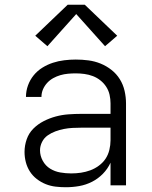

<svg xmlns="http://www.w3.org/2000/svg" viewBox="-20 -778 640 806"><path d="M256 8Q235 8 213.5 5.5Q192 3 172 -5Q152 -13 134.5 -26.5Q117 -40 105.5 -58Q94 -76 88.5 -97Q83 -118 83 -140Q83 -167 92 -193Q101 -219 120 -238Q139 -257 163.5 -269.5Q188 -282 214 -289Q240 -296 267 -298Q294 -300 321 -300H444V-344Q444 -362 440 -380Q436 -398 426 -413.5Q416 -429 401.5 -440.5Q387 -452 370 -458.5Q353 -465 334.5 -467.5Q316 -470 298 -470Q282 -470 265.5 -468.5Q249 -467 233.5 -462.5Q218 -458 203.5 -450Q189 -442 178 -430Q167 -418 160.5 -403Q154 -388 154 -371H89Q89 -396 97.5 -419.5Q106 -443 121.5 -462Q137 -481 158 -494Q179 -507 202 -514.5Q225 -522 249.5 -525Q274 -528 298 -528Q325 -528 351.5 -524.5Q378 -521 402.5 -511Q427 -501 448 -484.5Q469 -468 483 -445.5Q497 -423 503 -396.5Q509 -370 509 -344V0H444V-95Q432 -69 412 -48.5Q392 -28 366.5 -15Q341 -2 313 3Q285 8 256 8ZM279 -50Q300 -50 320 -53Q340 -56 359 -63Q378 -70 395 -82.5Q412 -95 423 -111.5Q434 -128 439 -148.5Q444 -169 444 -189V-242H321Q302 -242 284 -241Q266 -240 248 -236.5Q230 -233 212.5 -226.5Q195 -220 180 -209.5Q165 -199 156.5 -182Q148 -165 148 -147Q148 -124 159.5 -103Q171 -82 190.5 -70Q210 -58 233 -54Q256 -50 279 -50ZM179 -584 128 -628 264 -758H336L472 -628L421 -584L300 -719Z"/></svg>

Font: Iosevka SS04 Light Extended
Style: Regular
Weight: 300
Width: 7
Monospace: yes
Designer: Belleve Invis
Foundry: Belleve Invis
Version: Version 19.0.0; ttfautohint (v1.8.4)